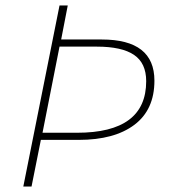

<svg xmlns="http://www.w3.org/2000/svg" viewBox="-20 -680 640 700"><path d="M65 0 197 -660H227L203 -536H351Q543 -536 543 -386Q543 -280 470 -225Q397 -170 267 -170H129L95 0ZM135 -196H261Q513 -196 513 -384Q513 -450 468.5 -480Q424 -510 333 -510H197Z"/></svg>

Font: TypoPRO Source Code Pro
Style: Italic
Weight: 200
Italic angle: -11°
Monospace: yes
Designer: Paul D. Hunt, Teo Tuominen
Foundry: Adobe Systems Incorporated
Version: Version 1.030;PS 1.0;hotconv 1.0.84;makeotf.lib2.5.63406